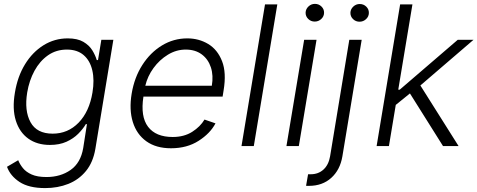

<svg xmlns="http://www.w3.org/2000/svg" viewBox="-20 -750 2452 986"><path d="M212 215.9Q128.2 215.9 80.4 184.5Q32.7 153.1 16 106.5L73.5 72.8Q81.7 93.4 97.7 113.3Q113.6 133.2 142.6 146.1Q171.5 159.1 218.8 159.1Q290.8 159.1 342.7 122.7Q394.5 86.3 407.3 10.3L426.5 -112.6H420.8Q406.2 -87.7 381.7 -63Q357.2 -38.4 321.2 -22Q285.2 -5.7 236.2 -5.7Q170.8 -5.7 125.5 -38Q80.3 -70.3 61.3 -130.5Q42.3 -190.7 56.5 -274.1Q70 -357.2 108.5 -419.9Q147 -482.6 203.7 -517.8Q260.3 -552.9 327.8 -552.9Q377.8 -552.9 408 -535.2Q438.2 -517.4 454 -491.7Q469.8 -465.9 476.9 -441.4H483.3L500.4 -545.5H562.1L469.8 14.2Q458.1 83.5 421.5 128.2Q384.9 172.9 330.8 194.4Q276.6 215.9 212 215.9ZM250.4 -63.6Q328.8 -63.6 383.7 -120Q438.6 -176.5 454.9 -275.2Q465.6 -339.1 454 -388.8Q442.5 -438.6 409.6 -467Q376.8 -495.4 323.5 -495.4Q268.5 -495.4 226.4 -465.9Q184.3 -436.4 157.1 -386.5Q130 -336.6 119.7 -275.2Q104.4 -181.5 136.7 -122.5Q169 -63.6 250.4 -63.6Z M858 11.4Q781.6 11.4 731.7 -24.3Q681.8 -60 662.1 -123.4Q642.4 -186.8 656.2 -269.5Q670.1 -352.3 710.9 -416.2Q751.8 -480.1 811.6 -516.5Q871.4 -552.9 942.1 -552.9Q1001.4 -552.9 1049.4 -524Q1097.3 -495 1120.4 -435.7Q1143.5 -376.4 1128.2 -285.2L1123.2 -253.9H716.6Q700.6 -151.3 740.4 -98.9Q780.2 -46.5 866.8 -46.5Q925.4 -46.5 967 -73Q1008.5 -99.4 1030.2 -136L1086.6 -116.5Q1059.7 -65 1000 -26.8Q940.3 11.4 858 11.4ZM726.2 -309.7H1067.8Q1076.7 -362.2 1062.9 -404.3Q1049 -446.4 1015.8 -470.9Q982.6 -495.4 933.6 -495.4Q885.3 -495.4 842.2 -469.1Q799 -442.8 768.3 -400.6Q737.6 -358.3 726.2 -309.7Z M1404.1 -727.3 1283.4 0H1220.2L1340.9 -727.3Z M1451 0 1541.9 -545.5H1605.5L1514.6 0ZM1596.2 -639.2Q1576.7 -639.2 1562.9 -652.7Q1549 -666.2 1549.4 -685.4Q1550.1 -703.5 1564.1 -716.8Q1578.1 -730.1 1597.3 -730.1Q1617.2 -730.1 1631 -716.4Q1644.9 -702.8 1644.2 -683.6Q1643.8 -665.5 1629.6 -652.3Q1615.4 -639.2 1596.2 -639.2Z M1773.8 -545.5H1837.4L1738.3 52.9Q1726.6 122.5 1681.1 163.5Q1635.7 204.5 1566.4 204.5Q1562.9 204.5 1559.3 204.5Q1555.8 204.5 1551.8 204.2L1562.1 144.9H1575.6Q1614.7 144.9 1641.2 120.7Q1667.6 96.6 1675.1 52.9ZM1826.3 -638.5Q1806.8 -638.5 1793 -652Q1779.1 -665.5 1779.5 -684.7Q1780.2 -702.8 1794.2 -716.1Q1808.2 -729.4 1827.4 -729.4Q1847.3 -729.4 1861.2 -715.7Q1875 -702.1 1874.3 -682.9Q1873.9 -664.8 1859.7 -651.6Q1845.5 -638.5 1826.3 -638.5Z M1914.1 0 2034.8 -727.3H2098L2025.2 -289.4H2032.7L2330.6 -545.5H2411.6L2138.8 -311.1L2334.9 0H2255L2085.2 -270.2L2012.4 -211.3L1977.3 0Z"/></svg>

Font: Inter UI Light
Style: Italic
Weight: 300
Italic angle: 9.39999°
Designer: Rasmus Andersson
Foundry: rsms
Version: 3.2;8d6f07862